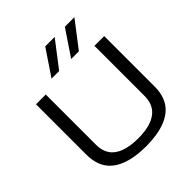

<svg xmlns="http://www.w3.org/2000/svg" viewBox="-246 -1092 1266 1266"><g transform="rotate(-45 387.0 -458.5)"><path d="M69 -231V-700H160V-233Q160 -192 172.5 -162.5Q185 -133 207.5 -114Q230 -95 259 -84Q288 -73 321 -68.5Q354 -64 387 -64Q422 -64 454.5 -68.5Q487 -73 516 -84.5Q545 -96 567 -115Q589 -134 601.5 -163.5Q614 -193 614 -233V-700H705V-231Q705 -175 689 -134Q673 -93 643.5 -65.5Q614 -38 574 -21.5Q534 -5 486.5 2.5Q439 10 387 10Q335 10 287.5 2.5Q240 -5 200 -21.5Q160 -38 130.5 -65.5Q101 -93 85 -134Q69 -175 69 -231ZM444 -747 565 -927H654L516 -747ZM261 -747 382 -927H470L332 -747Z"/></g></svg>

Font: Georama SemiExpanded
Style: Regular
Weight: 400
Width: 6
Designer: Jean-Baptiste Levee
Foundry: Production Type
Version: Version 1.001